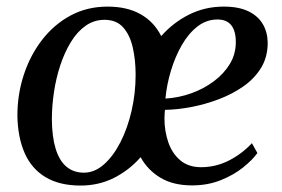

<svg xmlns="http://www.w3.org/2000/svg" viewBox="-20 -566 874 596"><path d="M230 10Q165 10 121.5 -16Q78 -42 56.5 -91Q35 -140 34 -207.5Q34 -273 53.8 -333.5Q73.5 -394 110.5 -442Q147.5 -490 199 -517.8Q250.5 -545.5 314 -545.5Q374.5 -545.5 416.2 -522Q458 -498.5 480.5 -454Q517.5 -496 567 -520.8Q616.5 -545.5 674.5 -545.5Q721 -545.5 751 -531Q781 -516.5 795.8 -491.2Q810.5 -466 811 -433.5Q811 -389.5 790.8 -356Q770.5 -322.5 736 -298.2Q701.5 -274 659.2 -258Q617 -242 573.5 -233.8Q530 -225.5 492 -225Q491.5 -218.5 491 -212Q490.5 -205.5 490.5 -198.5Q490.5 -159 502.5 -124.2Q514.5 -89.5 539.8 -68.2Q565 -47 604 -47Q649 -47 689.2 -67Q729.5 -87 762 -121.5L779 -91Q764 -70 735 -46.5Q706 -23 665.5 -6.8Q625 9.5 576 9.5Q518 9.5 478.2 -14.2Q438.5 -38 416.5 -78Q381 -37.5 333.8 -13.8Q286.5 10 230 10ZM240.5 -30Q273.5 -30 302.5 -55.5Q331.5 -81 353.8 -124.5Q376 -168 388.5 -222.2Q401 -276.5 401 -334.5Q401 -379.5 392.2 -418.2Q383.5 -457 362.5 -480.8Q341.5 -504.5 304.5 -504.5Q272 -504.5 245.8 -486Q219.5 -467.5 200 -435.5Q180.5 -403.5 167.2 -363.5Q154 -323.5 147.5 -280Q141 -236.5 141 -195Q141.5 -141 152.8 -104.2Q164 -67.5 186 -48.8Q208 -30 240.5 -30ZM493.5 -260Q535 -262.5 574 -276.5Q613 -290.5 644.2 -314Q675.5 -337.5 693.8 -368Q712 -398.5 712 -435.5Q712 -470 697.8 -487.8Q683.5 -505.5 655 -505.5Q621 -505.5 593 -483.8Q565 -462 544.2 -425.8Q523.5 -389.5 510.5 -346.2Q497.5 -303 493.5 -260Z"/></svg>

Font: Merriweather 72pt
Style: Italic
Weight: 400
Italic angle: -7.8°
Version: Version 2.101